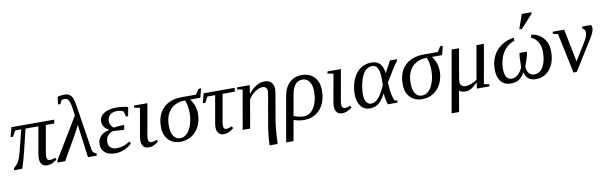

<svg xmlns="http://www.w3.org/2000/svg" viewBox="-54 -1275 6482 2057"><g transform="rotate(-10 3186.5 -246.0)"><path d="M369.6 -85Q369.6 -63 378.4 -52Q387.2 -41 401.4 -41Q430.7 -41 461.9 -55.7L472.2 -32.7Q449.2 -15.1 422.6 -2.7Q396 9.8 362.3 9.8Q327.6 9.8 307.9 -13.7Q288.1 -37.1 288.1 -79.1Q288.1 -101.6 295.9 -146L343.8 -418H204.1L150.4 -196.8Q120.6 -73.2 94.7 0H5.4L9.3 -22Q47.4 -54.7 64.9 -87.9Q82.5 -121.1 100.1 -189.9L157.2 -418H91.8L57.6 -355.5H29.8L58.1 -459H523.9L516.6 -418H424.8L377.9 -149.9Q369.6 -108.4 369.6 -85Z M671.4 -658.2Q654.3 -658.2 639.2 -652.3L615.7 -611.8H591.8L602.1 -693.8Q640.6 -704.1 675.3 -704.1Q708.5 -704.1 729.2 -691.4Q750 -678.7 762.7 -650.6Q775.4 -622.6 784.7 -562.5L861.3 -71.8Q867.7 -35.2 909.2 -22L905.3 0H809.6L762.2 -359.4Q752.9 -337.9 733.9 -303Q714.8 -268.1 704.1 -248.5L561 0H476.6L480.5 -21L749.5 -464.8L737.3 -548.8Q729 -608.4 713.4 -633.3Q697.8 -658.2 671.4 -658.2Z M1202.6 -471.2Q1233.9 -471.2 1269.3 -466.3Q1304.7 -461.4 1327.1 -453.6L1309.6 -357.9H1286.1L1272 -414.1Q1262.2 -421.4 1241.9 -427.2Q1221.7 -433.1 1199.7 -433.1Q1152.8 -433.1 1124.5 -408.2Q1096.2 -383.3 1096.2 -339.4Q1096.2 -313.5 1109.6 -292Q1123 -270.5 1140.1 -264.2Q1198.7 -272.9 1226.6 -272.9H1251.5L1243.7 -222.7H1218.3Q1201.7 -222.7 1122.1 -229Q1082.5 -217.3 1062 -189.9Q1041.5 -162.6 1041.5 -124Q1041.5 -83 1065.4 -62Q1089.4 -41 1131.8 -41Q1206.5 -41 1273.4 -87.9L1289.1 -64.5Q1207.5 9.8 1106.4 9.8Q1034.2 9.8 994.9 -23.4Q955.6 -56.6 955.6 -116.7Q955.6 -167.5 990.5 -202.6Q1025.4 -237.8 1084 -247.1L1085 -250.5Q1052.7 -263.7 1033.7 -290Q1014.6 -316.4 1014.6 -349.1Q1014.6 -406.2 1065.2 -438.7Q1115.7 -471.2 1202.6 -471.2Z M1473.6 -85Q1473.6 -63 1482.7 -52Q1491.7 -41 1505.9 -41Q1535.2 -41 1566.4 -55.7L1576.7 -32.7Q1553.7 -15.1 1527.1 -2.7Q1500.5 9.8 1466.8 9.8Q1432.1 9.8 1412.4 -13.7Q1392.6 -37.1 1392.6 -79.1Q1392.6 -93.8 1395.3 -113.5Q1397.9 -133.3 1450.2 -424.8L1387.2 -437L1391.1 -459H1537.1L1482.4 -149.9Q1473.6 -104.5 1473.6 -85Z M1819.8 -28.8Q1861.3 -28.8 1894 -60.8Q1926.8 -92.8 1945.8 -152.3Q1964.8 -211.9 1964.8 -276.9Q1964.8 -358.9 1939.9 -418Q1837.4 -418 1779.3 -355.5Q1721.2 -293 1721.2 -179.7Q1721.2 -107.9 1747.1 -68.4Q1772.9 -28.8 1819.8 -28.8ZM1997.6 -418 1997.1 -414.6Q2051.3 -343.8 2051.3 -255.4Q2051.3 -180.2 2021.5 -119.1Q1991.7 -58.1 1937.5 -24.2Q1883.3 9.8 1816.9 9.8Q1733.4 9.8 1684.6 -42.7Q1635.7 -95.2 1635.7 -184.1Q1635.7 -313.5 1709 -386.2Q1782.2 -459 1914.6 -459H2065.9L2103 -515.6H2130.9L2105.5 -418Z M2291.5 -85Q2291.5 -41 2323.7 -41Q2347.7 -41 2383.8 -58.6L2396 -36.1Q2372.6 -16.6 2346.2 -3.4Q2319.8 9.8 2285.2 9.8Q2250 9.8 2230.2 -13.7Q2210.4 -37.1 2210.4 -79.1Q2210.4 -93.3 2213.1 -112.5Q2215.8 -131.8 2266.6 -418H2183.1L2148.9 -355.5H2121.1L2149.4 -459H2487.3L2480 -418H2347.7L2300.3 -149.9Q2291.5 -103.5 2291.5 -85Z M2830.6 -365.2Q2830.6 -387.2 2817.6 -400.9Q2804.7 -414.6 2779.3 -414.6Q2743.2 -414.6 2699.2 -383.8Q2655.3 -353 2627.4 -307.6L2573.7 0H2492.7L2567.4 -425.3L2509.8 -437.5L2513.7 -459.5H2649.4L2636.2 -365.7Q2675.8 -417 2720.9 -444.1Q2766.1 -471.2 2810.1 -471.2Q2859.9 -471.2 2885.7 -444.3Q2911.6 -417.5 2911.6 -368.2Q2911.6 -350.6 2899.4 -283.2L2856.4 -33.7Q2848.6 13.7 2843 80.6Q2837.4 147.5 2837.4 191.4L2833.5 213.4H2748Q2748 163.6 2756.6 93Q2765.1 22.5 2774.4 -27.8L2819.3 -284.2Q2830.6 -346.2 2830.6 -365.2Z M3162.1 9.8Q3102.5 9.8 3047.9 -10.7L3008.3 212.9H2927.7L3013.7 -273.9Q3029.8 -369.1 3083 -419.2Q3136.2 -469.2 3217.8 -469.2Q3301.3 -469.2 3352.1 -415.5Q3402.8 -361.8 3402.8 -268.6Q3402.8 -187 3373 -123.3Q3343.3 -59.6 3288.1 -24.9Q3232.9 9.8 3162.1 9.8ZM3160.6 -29.3Q3232.9 -29.3 3275.4 -98.6Q3317.9 -168 3317.9 -273.9Q3317.9 -342.3 3290.5 -381.1Q3263.2 -419.9 3215.3 -419.9Q3120.6 -419.9 3095.7 -280.8L3055.2 -52.7Q3110.4 -29.3 3160.6 -29.3Z M3578.6 -85Q3578.6 -63 3587.6 -52Q3596.7 -41 3610.8 -41Q3640.1 -41 3671.4 -55.7L3681.6 -32.7Q3658.7 -15.1 3632.1 -2.7Q3605.5 9.8 3571.8 9.8Q3537.1 9.8 3517.3 -13.7Q3497.6 -37.1 3497.6 -79.1Q3497.6 -93.8 3500.2 -113.5Q3502.9 -133.3 3555.2 -424.8L3492.2 -437L3496.1 -459H3642.1L3587.4 -149.9Q3578.6 -104.5 3578.6 -85Z M4180.2 -22 4176.3 0H4072.3Q4064 -22.5 4057.1 -57.9Q4050.3 -93.3 4048.8 -123.5Q4009.3 -49.8 3970 -19.8Q3930.7 10.3 3876 10.3Q3814 10.3 3777.3 -38.1Q3740.7 -86.4 3740.7 -169.4Q3740.7 -225.6 3756.3 -283.2Q3772 -340.8 3803.5 -384Q3835 -427.2 3878.9 -449.5Q3922.9 -471.7 3975.6 -471.7Q4087.4 -471.7 4106.4 -343.3L4106.9 -329.1L4113.8 -343.8L4175.8 -459H4252.4L4248.5 -439.5Q4230 -418 4203.4 -377Q4176.8 -335.9 4112.8 -230Q4116.7 -154.8 4125.2 -108.2Q4133.8 -61.5 4147.5 -29.3ZM4055.2 -279.3Q4055.2 -360.4 4035.9 -396.5Q4016.6 -432.6 3976.1 -432.6Q3930.2 -432.6 3897.5 -396.5Q3864.7 -360.4 3845.7 -287.1Q3826.7 -213.9 3826.7 -154.3Q3826.7 -100.6 3845.5 -69.3Q3864.3 -38.1 3897.9 -38.1Q3938.5 -38.1 3975.1 -76.7Q4011.7 -115.2 4054.7 -211.4L4055.2 -251Z M4449.7 -28.8Q4491.2 -28.8 4523.9 -60.8Q4556.6 -92.8 4575.7 -152.3Q4594.7 -211.9 4594.7 -276.9Q4594.7 -358.9 4569.8 -418Q4467.3 -418 4409.2 -355.5Q4351.1 -293 4351.1 -179.7Q4351.1 -107.9 4377 -68.4Q4402.8 -28.8 4449.7 -28.8ZM4627.4 -418 4627 -414.6Q4681.2 -343.8 4681.2 -255.4Q4681.2 -180.2 4651.4 -119.1Q4621.6 -58.1 4567.4 -24.2Q4513.2 9.8 4446.8 9.8Q4363.3 9.8 4314.5 -42.7Q4265.6 -95.2 4265.6 -184.1Q4265.6 -313.5 4338.9 -386.2Q4412.1 -459 4544.4 -459H4695.8L4732.9 -515.6H4760.7L4735.4 -418Z M4846.7 -459H4926.8L4879.9 -187.5Q4867.7 -122.6 4867.7 -102.5Q4867.7 -79.6 4883.3 -63.5Q4898.9 -47.4 4924.8 -47.4Q4955.1 -47.4 4989 -60.1Q5022.9 -72.8 5052.7 -93.3L5116.7 -459H5197.8L5123 -34.2L5180.7 -22L5176.8 0H5041L5049.8 -65.4Q5002.9 -20 4974.9 -5.4Q4946.8 9.3 4912.6 9.3Q4876 9.3 4848.6 -11.7L4809.1 213.9H4728Z M5638.2 -296.9Q5631.3 -258.3 5624.5 -236.3Q5617.7 -214.4 5607.7 -185.5Q5597.7 -156.7 5592.8 -144.5Q5592.8 -99.1 5614.5 -70.8Q5636.2 -42.5 5672.4 -42.5Q5735.8 -42.5 5770.8 -104Q5805.7 -165.5 5805.7 -263.2Q5805.7 -331.1 5778.3 -374.3Q5751 -417.5 5705.6 -436.5L5717.3 -468.8Q5798.3 -455.1 5845.7 -398.4Q5893.1 -341.8 5893.1 -253.9Q5893.1 -134.3 5835.2 -62.3Q5777.3 9.8 5678.7 9.8Q5633.3 9.8 5603.5 -13.4Q5573.7 -36.6 5562.5 -82H5559.1Q5529.8 -30.8 5494.1 -10.5Q5458.5 9.8 5411.1 9.8Q5339.8 9.8 5302 -37.6Q5264.2 -85 5264.2 -168.5Q5264.2 -246.6 5294.2 -310.1Q5324.2 -373.5 5384.8 -415.8Q5445.3 -458 5522.5 -468.8L5525.9 -436.5Q5387.2 -387.2 5357.9 -224.6Q5352.1 -187 5352.1 -162.1Q5352.1 -40 5427.7 -40Q5461.9 -40 5495.1 -67.9Q5528.3 -95.7 5547.9 -144.5Q5547.9 -242.2 5552.7 -271.5L5557.1 -296.9ZM5600.6 -545.9 5603 -562 5653.8 -704.6H5757.8L5754.9 -686.5L5627.4 -545.9Z M6295.4 -394Q6295.4 -412.1 6285.2 -422.9Q6274.9 -433.6 6263.2 -437L6267.1 -459H6359.9Q6372.6 -447.8 6372.6 -428.2Q6372.6 -385.3 6332 -320.8L6125.5 9.8H6089.8L5997.6 -424.8L5942.4 -437L5946.8 -459H6071.8L6142.6 -101.6L6264.2 -299.8Q6295.4 -350.6 6295.4 -394Z"/></g></svg>

Font: Liberation Serif
Style: Italic
Weight: 400
Italic angle: -16.333°
Designer: Steve Matteson
Foundry: Ascender Corporation
Version: Version 2.1.5